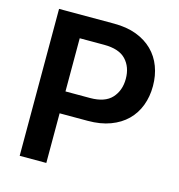

<svg xmlns="http://www.w3.org/2000/svg" viewBox="-108 -822 858 918"><g transform="rotate(15 321.5 -363.5)"><path d="M71.7 0V-727.3H344.5Q407.3 -727.3 455.1 -709.2Q502.8 -691.1 535.3 -658.9Q567.8 -626.8 584.3 -582.7Q600.9 -538.7 600.9 -486.5Q600.9 -434.3 584.2 -390.1Q567.5 -345.9 534.8 -313.7Q502.1 -281.6 454 -263.7Q405.9 -245.7 342.7 -245.7H203.5V0ZM203.5 -354H324.9Q398.4 -354 432.5 -391.3Q466.6 -428.6 466.6 -486.5Q466.6 -544.7 432.5 -581Q398.4 -617.2 324.2 -617.2H203.5Z"/></g></svg>

Font: Inter P Semi Bold
Style: Regular
Weight: 600
Designer: Rasmus Andersson
Foundry: rsms
Version: Version 3.018;git-588b23468